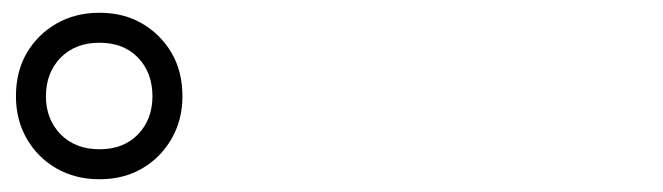

<svg xmlns="http://www.w3.org/2000/svg" viewBox="-20 -875 1040 301"><path d="M136 -594Q98 -594 68.5 -611Q39 -628 22 -657.5Q5 -687 5 -724Q5 -763 22 -792Q39 -821 68.5 -838Q98 -855 136 -855Q174 -855 203 -838Q232 -821 249 -792Q266 -763 266 -724Q266 -687 249 -657.5Q232 -628 203 -611Q174 -594 136 -594ZM136 -641Q174 -641 196.5 -664.5Q219 -688 219 -724Q219 -761 196.5 -784.5Q174 -808 136 -808Q98 -808 75 -784.5Q52 -761 52 -724Q52 -688 75 -664.5Q98 -641 136 -641Z"/></svg>

Font: Murecho Thin
Style: Regular
Weight: 400
Version: Version 1.010